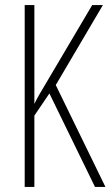

<svg xmlns="http://www.w3.org/2000/svg" viewBox="-20 -734 434 754"><path d="M394 0 199 -400 384 -714H342L170 -423C142 -376 123 -344 115 -326V-714H77V0H115V-280L174 -367L353 0Z"/></svg>

Font: Noto Sans Telugu ExtraCondensed ExtraLight
Style: Regular
Weight: 200
Width: 2
Designer: Jelle Bosma - Monotype Design Team
Foundry: Monotype Imaging Inc.
Version: Version 2.005